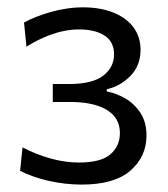

<svg xmlns="http://www.w3.org/2000/svg" viewBox="-20 -791 454 518"><path d="M200.1 -293Q177.3 -293 154.5 -295.7Q131.6 -298.4 109.9 -303.4Q88.2 -308.4 69.1 -315.3Q49.9 -322.1 34.2 -330.1L40.8 -393.4Q60.1 -383.3 79.7 -375.7Q99.2 -368.1 118.4 -362.9Q137.5 -357.6 156.2 -355.1Q175 -352.5 192.6 -352.5Q252.7 -352.5 278.1 -374.9Q303.5 -397.2 303.5 -432.2Q303.5 -472.9 268.3 -494.4Q233.1 -515.9 169.1 -515.9Q157.5 -515.9 145.7 -515.9Q133.9 -515.9 122.4 -515.9V-564.3Q133.4 -564.3 144.1 -564.3Q154.9 -564.3 166.1 -564.3Q229.1 -564.3 258.4 -586.8Q287.7 -609.4 287.7 -644.1Q287.7 -678.6 262 -695.1Q236.3 -711.6 193.1 -711.6Q170.2 -711.6 146.4 -706.1Q122.6 -700.6 98.6 -690.1Q74.6 -679.6 51.3 -665L44.8 -730.3Q60.3 -738.7 78.9 -745.9Q97.4 -753.2 117.8 -758.9Q138.2 -764.6 160 -767.9Q181.9 -771.2 203.8 -771.2Q250.5 -771.2 285.6 -757.2Q320.6 -743.2 339.9 -717.5Q359.2 -691.7 359.2 -656.7Q359.2 -614 331.9 -586.2Q304.7 -558.3 268 -550.2V-544.3Q292.9 -539.8 317.6 -525.6Q342.4 -511.5 358.8 -486.6Q375.2 -461.8 375.2 -425.2Q375.2 -368.6 332 -330.8Q288.8 -293 200.1 -293Z"/></svg>

Font: Commissioner Thin
Style: Regular
Weight: 100
Designer: Kostas Bartsokas
Foundry: Kostas Bartsokas
Version: Version 1.001;gftools[0.9.23]